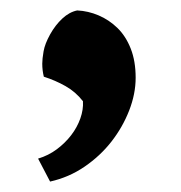

<svg xmlns="http://www.w3.org/2000/svg" viewBox="-20 -173 346 368"><path d="M53 131Q73 125 89 113Q105 101 116.5 86Q128 71 134 54Q140 37 139 21Q125 3 105.5 -8Q86 -19 64 -26Q61 -38 61 -51Q61 -60 63.5 -74.5Q66 -89 76 -107Q86 -125 99.5 -137.5Q113 -150 128 -153Q149 -152 169 -143.5Q189 -135 205 -119.5Q221 -104 230.5 -80Q240 -56 240 -24Q240 7 227.5 39Q215 71 193.5 98.5Q172 126 142 146.5Q112 167 76 175Z"/></svg>

Font: PTSerif
Style: Bold
Weight: 700
Designer: A.Korolkova, O.Umpeleva, V.Yefimov
Foundry: ParaType Ltd
Version: Version 1.000W OFL; ttfautohint (v1.2) -l 8 -r 50 -G 200 -x 